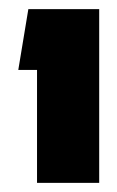

<svg xmlns="http://www.w3.org/2000/svg" viewBox="-20 -620 257 420"><path d="M61 -220V-467H20L42 -600H197V-220Z"/></svg>

Font: Karantina
Style: Bold
Weight: 700
Designer: Rony Koch
Foundry: Rony Koch
Version: Version 1.000; ttfautohint (v1.8.3)